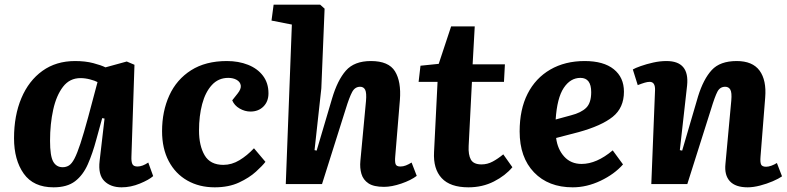

<svg xmlns="http://www.w3.org/2000/svg" viewBox="-20 -787 3367 821"><path d="M542 -118Q541 -96 546 -85.5Q551 -75 568 -75Q589 -75 614 -92L635 -34Q617 -18 578 -2Q539 14 500 14Q453 14 426 -13Q399 -40 406 -99L427 -280L417 -282L392 -191Q376 -131 355.5 -84.5Q335 -38 301 -12Q267 14 209 14Q123 14 81.5 -44.5Q40 -103 40 -196Q40 -293 71.5 -367.5Q103 -442 161.5 -484Q220 -526 301 -526Q345 -526 379 -517Q413 -508 431 -499L522 -524L555 -510ZM248 -72Q263 -72 275 -79.5Q287 -87 298.5 -109Q310 -131 324 -173.5Q338 -216 357 -286L397 -436Q386 -442 365 -447.5Q344 -453 324 -453Q278 -453 249.5 -416Q221 -379 207.5 -318Q194 -257 194 -185Q194 -120 207.5 -96Q221 -72 248 -72Z M950 -526Q1000 -526 1040.5 -510Q1081 -494 1104.5 -463Q1128 -432 1128 -388Q1128 -353 1106.5 -331.5Q1085 -310 1051 -310Q1027 -310 1004.5 -323Q982 -336 973 -358L996 -387Q1012 -407 1009.5 -422Q1007 -437 992 -445.5Q977 -454 956 -454Q914 -454 886 -423.5Q858 -393 844.5 -342Q831 -291 831 -229Q831 -164 855 -123Q879 -82 935 -82Q971 -82 1004 -102Q1037 -122 1066 -153L1115 -95Q1103 -79 1074.5 -53Q1046 -27 1002 -6.5Q958 14 898 14Q832 14 781 -15Q730 -44 701.5 -98Q673 -152 673 -226Q673 -311 704 -379Q735 -447 797 -486.5Q859 -526 950 -526Z M1762 -35Q1737 -16 1696 -2Q1655 12 1622 12Q1578 12 1555.5 -3Q1533 -18 1525.5 -43.5Q1518 -69 1521 -99L1545 -355Q1548 -390 1541.5 -403Q1535 -416 1520 -416Q1498 -416 1486 -394Q1474 -372 1458 -320L1357 0H1202L1228 -682L1141 -699L1150 -767H1349L1368 -750L1354 -409L1325 -145L1334 -143L1400 -366Q1423 -444 1459 -485Q1495 -526 1566 -526Q1642 -526 1669 -482Q1696 -438 1690 -360L1670 -118Q1668 -96 1671.5 -85.5Q1675 -75 1692 -75Q1704 -75 1715.5 -79.5Q1727 -84 1740 -92Z M1778 -506 1856 -514 1909 -674H2010L2001 -512H2139L2135 -437H1998L1984 -163Q1982 -125 1993.5 -104.5Q2005 -84 2039 -84Q2064 -84 2086.5 -96Q2109 -108 2132 -127L2171 -72Q2141 -36 2092 -11Q2043 14 1983 14Q1905 14 1868.5 -25.5Q1832 -65 1836 -137L1851 -437H1770Z M2480 -526Q2561 -526 2604.5 -491Q2648 -456 2648 -395Q2648 -326 2600 -287.5Q2552 -249 2454 -222L2358 -197Q2364 -149 2392.5 -117.5Q2421 -86 2467 -86Q2531 -86 2600 -144L2644 -84Q2607 -42 2548 -14Q2489 14 2429 14Q2325 14 2263.5 -50Q2202 -114 2202 -225Q2202 -319 2236 -386Q2270 -453 2333 -489.5Q2396 -526 2480 -526ZM2508 -393Q2508 -454 2462 -454Q2419 -454 2390.5 -411Q2362 -368 2356 -276L2422 -294Q2465 -305 2486.5 -326Q2508 -347 2508 -393Z M3324 -33Q3310 -23 3284.5 -12Q3259 -1 3230 6.5Q3201 14 3177 14Q3125 14 3101 -12Q3077 -38 3082 -86L3107 -357Q3110 -391 3103 -403.5Q3096 -416 3081 -416Q3059 -416 3048 -395.5Q3037 -375 3020 -319L2919 0H2765L2781 -402Q2782 -437 2758 -437Q2749 -437 2737 -433.5Q2725 -430 2707 -423L2686 -490Q2696 -496 2720 -504.5Q2744 -513 2773 -519.5Q2802 -526 2830 -526Q2929 -526 2918 -421L2887 -145L2897 -143L2965 -375Q2988 -449 3023.5 -487.5Q3059 -526 3130 -526Q3198 -526 3228 -485Q3258 -444 3252 -370L3232 -117Q3230 -93 3234.5 -83.5Q3239 -74 3256 -74Q3266 -74 3278.5 -78.5Q3291 -83 3302 -90Z"/></svg>

Font: Literata 12pt
Style: Bold Italic
Weight: 700
Italic angle: -2°
Designer: Latin by Veronika Burian and Jose Scaglione. Greek by Irene Vlachou. Cyrillic by Vera Evstafieva
Foundry: TypeTogether
Version: Version 3.002